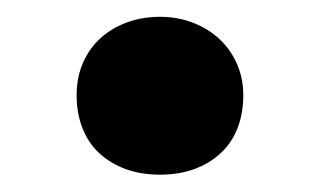

<svg xmlns="http://www.w3.org/2000/svg" viewBox="-20 -194 375 225"><path d="M265.1 -82.5Q265.1 -61 258.3 -43.7Q251.5 -26.4 238.5 -14.4Q225.6 -2.4 207.5 4.2Q189.5 10.7 167.5 10.7Q145.5 10.7 127.4 4.2Q109.4 -2.4 96.4 -14.4Q83.5 -26.4 76.7 -43.7Q69.8 -61 69.8 -82.5Q69.8 -103 77.1 -120.1Q84.5 -137.2 97.7 -149.2Q110.8 -161.1 128.7 -167.7Q146.5 -174.3 167.5 -174.3Q188.5 -174.3 206.5 -167.2Q224.6 -160.2 237.5 -147.9Q250.5 -135.7 257.8 -118.9Q265.1 -102.1 265.1 -82.5Z"/></svg>

Font: Tienne Black
Style: Regular
Weight: 900
Designer: vernon adams
Foundry: vernon adams
Version: Version 001.001